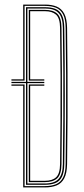

<svg xmlns="http://www.w3.org/2000/svg" viewBox="-20 -820 366 840"><path d="M81.5 0V-445H30V-450.5H87.5V-5.8H176Q204.8 -5.8 225 -14.1Q245.2 -22.5 256 -43.5Q266.8 -64.5 267.2 -102.2Q268.8 -206.2 269.2 -302.4Q269.8 -398.5 269.2 -495.2Q268.8 -592 267.2 -697.8Q266.8 -736.5 255.9 -757.4Q245 -778.2 224.9 -786.2Q204.8 -794.2 177 -794.2H87.5V-467.5H30V-473H81.5V-800H177Q206.5 -800 227.9 -791.2Q249.2 -782.5 261 -760.4Q272.8 -738.2 273.5 -698Q274.8 -596 275.4 -500.9Q276 -405.8 275.5 -308.5Q275 -211.2 273.5 -102.2Q272.8 -62.2 261.1 -40Q249.5 -17.8 228 -8.9Q206.5 0 176 0ZM93.8 -11.5V-456.2H30V-461.8H93.8V-788.5H177Q203.5 -788.5 222.1 -781.1Q240.8 -773.8 250.8 -754Q260.8 -734.2 261.2 -697.8Q262.5 -619.5 263 -546.2Q263.5 -473 263.5 -400.9Q263.5 -328.8 263 -255.1Q262.5 -181.5 261.2 -102.2Q260.8 -65.8 250.8 -46.1Q240.8 -26.5 221.9 -19Q203 -11.5 176 -11.5ZM99.8 -17.2H176Q217.8 -17.2 236.1 -37.1Q254.5 -57 255 -102.2Q256.5 -207.2 257 -306.5Q257.5 -405.8 257 -502.8Q256.5 -599.8 255 -698Q254.5 -743.8 236.2 -763.2Q218 -782.8 177 -782.8H99.8V-461.8H173.8V-456.2H99.8ZM106 -23.2V-450.5H173.8V-445H112V-29H176Q209 -29 225.6 -44.6Q242.2 -60.2 242.8 -102.2Q244 -188.5 244.6 -284.5Q245.2 -380.5 244.9 -484.5Q244.5 -588.5 242.8 -698Q242.2 -741.2 225 -756.1Q207.8 -771 177 -771H112V-473H173.8V-467.5H106V-776.8H177Q212.5 -776.8 230.5 -760Q248.5 -743.2 249 -698Q250.2 -604 250.8 -509.4Q251.2 -414.8 250.9 -314.2Q250.5 -213.8 249 -102.2Q248.5 -57.2 230.5 -40.2Q212.5 -23.2 176 -23.2Z"/></svg>

Font: Big Shoulders Inline Display ExtraLight
Style: Regular
Weight: 250
Version: Version 2.002